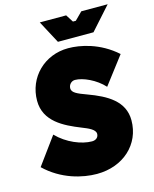

<svg xmlns="http://www.w3.org/2000/svg" viewBox="-146 -987 872 1090"><g transform="rotate(-15 290.5 -442.5)"><path d="M287 15C442 15 554 -88 554 -229C554 -342 459 -395 350 -435C295 -455 265 -468 265 -493C265 -515 282 -533 303 -533C349 -533 423 -500 470 -448L592 -608C495 -695 382 -717 312 -717C172 -717 65 -611 65 -474C65 -352 174 -300 269 -262C307 -247 346 -231 346 -205C346 -185 331 -171 307 -171C247 -171 163 -204 104 -265L-13 -105C82 -13 203 15 287 15ZM266 -767H475L594 -900H439L395 -856H378L350 -900H195Z"/></g></svg>

Font: Fixel Text 20240404 Black
Style: Italic
Weight: 900
Width: 4
Italic angle: -10°
Designer: AlfaBravo + MacPaw
Foundry: Kyrylo Tkachov, Marchela Mozhyna, Serhii Makarenko, Maria Weinstein, Zakhar Kryvoshyya
Version: Version 1.211;Glyphs 3.2 (3225)